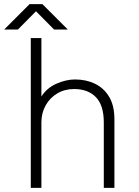

<svg xmlns="http://www.w3.org/2000/svg" viewBox="-46 -903 666 923"><path d="M102 0V-720H153V-439Q179 -480 225 -500.5Q271 -521 315 -521Q368 -521 410.5 -500.5Q453 -480 478.5 -438Q504 -396 504 -329V0H453V-314Q453 -397 415 -436Q377 -475 310 -475Q265 -475 229.5 -454Q194 -433 173.5 -396.5Q153 -360 153 -314V0ZM-26 -761 96 -883H158L280 -761H214L116 -860H138L40 -761Z"/></svg>

Font: Chivo Mono Thin
Style: Regular
Weight: 250
Designer: Hector Gatti
Foundry: Omnibus-Type
Version: Version 1.008